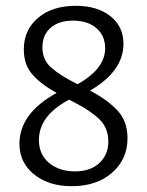

<svg xmlns="http://www.w3.org/2000/svg" viewBox="-20 -634 506 661"><path d="M290 -322Q351 -290 385 -253Q419 -216 419 -158Q419 -86 366 -39.5Q313 7 227 7Q148 7 97.5 -33.5Q47 -74 47 -139Q47 -244 175 -314Q121 -344 91.5 -377.5Q62 -411 62 -464Q62 -531 111 -572.5Q160 -614 241 -614Q315 -614 360 -578.5Q405 -543 405 -483Q405 -389 290 -322ZM247 -344Q342 -397 342 -468Q342 -511 312 -537Q282 -563 231 -563Q183 -563 154.5 -538.5Q126 -514 126 -471Q126 -428 156.5 -401Q187 -374 247 -344ZM353 -147Q353 -173 343 -194.5Q333 -216 310.5 -234Q288 -252 269.5 -263Q251 -274 218 -291Q114 -236 114 -152Q114 -102 149 -73Q184 -44 238 -44Q292 -44 322.5 -73Q353 -102 353 -147Z"/></svg>

Font: EauTest
Style: Italic
Weight: 400
Italic angle: -12°
Designer: Christian Thalmann (Catharsis Fonts)
Version: Version 0.001;PS 000.001;hotconv 1.0.88;makeotf.lib2.5.64775